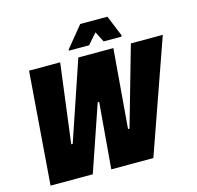

<svg xmlns="http://www.w3.org/2000/svg" viewBox="-122 -1004 1163 1133"><g transform="rotate(-15 459.5 -438.0)"><path d="M49 0 102 -688H292L230 -204H239L403 -688H617L577 -204H586L724 -688H919L677 0H420L454 -403H445L307 0ZM359 -741 361 -749 465 -876H631L683 -749L681 -741H572L539 -805L483 -741Z"/></g></svg>

Font: Saira SemiCondensed Black
Style: Italic
Weight: 900
Width: 4
Italic angle: -12°
Designer: Hector Gatti with collaboration of the Omnibus-Type team
Foundry: Omnibus-Type
Version: Version 1.101